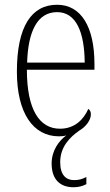

<svg xmlns="http://www.w3.org/2000/svg" viewBox="-20 -563 463 807"><path d="M289 224C309 224 326 220 343 211V181C323 191 310 194 291 194C258 194 233 173 233 119C233 55 272 15 313 -14C340 -29 362 -58 362 -82C362 -95 357 -102 351 -105C332 -62 295 -22 232 -22C146 -22 93 -102 93 -270H377V-294C377 -450 321 -543 220 -543C112 -543 51 -451 51 -262C51 -88 119 10 228 10C239 10 250 9 259 6C229 27 197 69 197 124C197 193 234 224 289 224ZM336 -300H94C98 -431 137 -512 220 -512C301 -512 335 -426 336 -300Z"/></svg>

Font: Noto Serif Armenian Condensed ExtraLight
Style: Regular
Weight: 200
Width: 3
Designer: Monotype Design Team
Foundry: Monotype Imaging Inc.
Version: Version 2.008